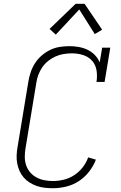

<svg xmlns="http://www.w3.org/2000/svg" viewBox="-20 -987 640 1015"><path d="M260 8Q237 8 215.5 5.5Q194 3 174 -4Q154 -11 136.5 -22Q119 -33 105.5 -48.5Q92 -64 83.5 -83Q75 -102 71 -123Q67 -144 68 -166.5Q69 -189 73 -211L130 -556Q134 -581 142.5 -606Q151 -631 165.5 -653.5Q180 -676 201 -694Q222 -712 246 -723.5Q270 -735 296 -739Q322 -743 347 -743Q372 -743 397 -738.5Q422 -734 443.5 -723.5Q465 -713 481.5 -696Q498 -679 507 -657L520 -735H563L533 -554H490Q495 -584 490.5 -614Q486 -644 467 -665.5Q448 -687 419.5 -696Q391 -705 361 -705Q339 -705 317 -701.5Q295 -698 274.5 -689Q254 -680 235.5 -665.5Q217 -651 204 -632Q191 -613 183 -592Q175 -571 172 -549L115 -204Q111 -181 111 -158Q111 -135 118 -114Q125 -93 139 -76.5Q153 -60 172 -49.5Q191 -39 213.5 -34.5Q236 -30 260 -30Q288 -30 317 -37Q346 -44 371.5 -60.5Q397 -77 416.5 -101.5Q436 -126 446 -155L487 -143Q474 -109 450.5 -79Q427 -49 396 -29Q365 -9 329.5 -0.5Q294 8 260 8ZM275 -804 242 -834 380 -967H427L520 -830L481 -807L399 -937Z"/></svg>

Font: Iosevka Slab XLtEx
Style: Italic
Weight: 200
Width: 7
Italic angle: -9°
Monospace: yes
Designer: Belleve Invis
Foundry: Belleve Invis
Version: Version 11.1.0; ttfautohint (v1.8.3)